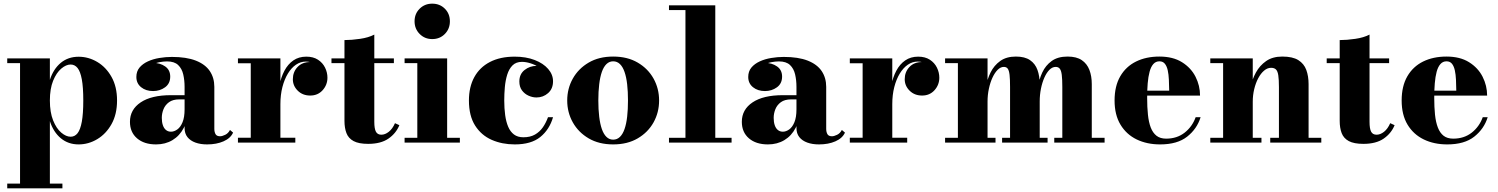

<svg xmlns="http://www.w3.org/2000/svg" viewBox="-20 -779 8182 1049"><path d="M19.5 250V224H89.5V-434H19.5V-460H252.5V-343Q272 -402.5 312.2 -435.8Q352.5 -469 409.5 -469Q463.5 -469 511.5 -440.5Q559.5 -412 589.5 -358.5Q619.5 -305 619.5 -230Q619.5 -155 589.5 -101.2Q559.5 -47.5 511.5 -18.8Q463.5 10 409.5 10Q353 10 312.5 -23.5Q272 -57 252.5 -117V224H321V250ZM366 -32Q388.5 -32 403.8 -51.2Q419 -70.5 427 -114Q435 -157.5 435 -230Q435 -302.5 427 -345.5Q419 -388.5 403.8 -407.5Q388.5 -426.5 366 -426.5Q341 -426.5 314.5 -404Q288 -381.5 270.2 -337.8Q252.5 -294 252.5 -230Q252.5 -165.5 270.2 -121.2Q288 -77 314.5 -54.5Q341 -32 366 -32Z M1111.5 10Q1075.5 10 1047.8 0Q1020 -10 1004.2 -29.8Q988.5 -49.5 988.5 -79.5V-304.5Q988.5 -340.5 981.2 -372.2Q974 -404 953.2 -423.8Q932.5 -443.5 892.5 -443.5Q873 -443.5 850 -439Q827 -434.5 806 -424.8Q785 -415 771.8 -398.8Q758.5 -382.5 758.5 -358.5H726Q726 -392.5 753 -414Q780 -435.5 816.5 -435.5Q854.5 -435.5 882.2 -416.2Q910 -397 910 -360.5Q910 -322.5 881.8 -302Q853.5 -281.5 816.5 -281.5Q777 -281.5 751 -302.5Q725 -323.5 725 -358.5Q725 -389 742.2 -409.8Q759.5 -430.5 787.8 -443.5Q816 -456.5 850.5 -462.2Q885 -468 919 -468Q998.5 -468 1050 -447.8Q1101.5 -427.5 1126.2 -390.8Q1151 -354 1151 -304.5V-75Q1151 -58 1157.5 -46.2Q1164 -34.5 1182.5 -34.5Q1194 -34.5 1210.5 -42.5Q1227 -50.5 1236.5 -69L1253.5 -54.5Q1239.5 -23.5 1201.2 -6.8Q1163 10 1111.5 10ZM832.5 10Q767.5 10 728.8 -23.2Q690 -56.5 690 -113.5Q690 -180.5 748.8 -219.8Q807.5 -259 914 -259H1035V-236H959.5Q924.5 -236 903.5 -220.8Q882.5 -205.5 873.2 -182.2Q864 -159 864 -135Q864 -112 869.8 -95Q875.5 -78 886.8 -68.8Q898 -59.5 914 -59.5Q931.5 -59.5 948.8 -71.8Q966 -84 977.2 -111Q988.5 -138 988.5 -181.5H1006Q1006 -123 983.8 -80Q961.5 -37 922.5 -13.5Q883.5 10 832.5 10Z M1497 -210Q1497 -263 1506 -309.8Q1515 -356.5 1534 -392.5Q1553 -428.5 1582.8 -449Q1612.5 -469.5 1653.5 -469.5Q1691.5 -469.5 1717.2 -452.8Q1743 -436 1756 -409.5Q1769 -383 1769 -354.5Q1769 -315.5 1742.8 -286.2Q1716.5 -257 1675 -257Q1633.5 -257 1606.8 -283.5Q1580 -310 1580 -346Q1580 -385.5 1605.5 -412.8Q1631 -440 1674.5 -440Q1702 -440 1723 -427.8Q1744 -415.5 1756 -396Q1768 -376.5 1768 -354.5H1741.5Q1741.5 -378 1730.5 -398Q1719.5 -418 1699 -430.2Q1678.5 -442.5 1650 -442.5Q1622 -442.5 1597 -425.5Q1572 -408.5 1553 -377.2Q1534 -346 1523 -303.5Q1512 -261 1512 -210ZM1512 -460V-26.5H1593.5V0H1280V-26.5H1350V-433.5H1280V-460Z M1991.5 7Q1940 7 1911.8 -8.2Q1883.5 -23.5 1872.8 -51.8Q1862 -80 1862 -118.5V-560Q1901 -560 1947.2 -566.8Q1993.5 -573.5 2025 -590V-113.5Q2025 -76 2033.8 -59.5Q2042.5 -43 2063.5 -43Q2084 -43 2104.2 -59Q2124.5 -75 2138 -106L2162 -95Q2143.5 -50 2102 -21.5Q2060.5 7 1991.5 7ZM1791 -434V-460H2132V-434Z M2341.5 -565.5Q2300.5 -565.5 2272.8 -593.5Q2245 -621.5 2245 -662.5Q2245 -704 2272.8 -731.5Q2300.5 -759 2341.5 -759Q2383 -759 2410.5 -731.5Q2438 -704 2438 -662.5Q2438 -621.5 2410.5 -593.5Q2383 -565.5 2341.5 -565.5ZM2423 -460V-26H2492.5V0H2190.5V-26H2260V-434H2190.5V-460Z M2792.5 10Q2723 10 2666.2 -15Q2609.5 -40 2575.8 -93Q2542 -146 2542 -230Q2542 -304 2571.5 -357.8Q2601 -411.5 2657 -440.5Q2713 -469.5 2792 -469.5Q2854 -469.5 2901.2 -451.2Q2948.5 -433 2975 -402.2Q3001.5 -371.5 3001.5 -335Q3001.5 -294 2974.5 -270.2Q2947.5 -246.5 2911 -246.5Q2889.5 -246.5 2867.8 -256.2Q2846 -266 2831.8 -285.2Q2817.5 -304.5 2817.5 -334Q2817.5 -374 2846 -396.5Q2874.5 -419 2911 -419Q2946 -419 2973.2 -397Q3000.5 -375 3000.5 -335H2974.5Q2974.5 -358 2960.8 -377.5Q2947 -397 2925 -411.2Q2903 -425.5 2878.2 -433.2Q2853.5 -441 2831.5 -441Q2799.5 -441 2780.2 -421.8Q2761 -402.5 2751.2 -371Q2741.5 -339.5 2738.2 -302.5Q2735 -265.5 2735 -230Q2735 -187 2740 -150.2Q2745 -113.5 2756.5 -86.5Q2768 -59.5 2788.2 -44.2Q2808.5 -29 2839.5 -29Q2877 -29 2902.8 -43.8Q2928.5 -58.5 2945.8 -83.2Q2963 -108 2974 -138.5H3001.5Q2982 -71 2932 -30.5Q2882 10 2792.5 10Z M3330 10Q3252.5 10 3196.2 -23Q3140 -56 3109.5 -110.5Q3079 -165 3079 -230Q3079 -295 3109.5 -349.5Q3140 -404 3196.2 -437Q3252.5 -470 3330 -470Q3408 -470 3464.2 -437Q3520.5 -404 3550.8 -349.5Q3581 -295 3581 -230Q3581 -165 3550.8 -110.5Q3520.5 -56 3464.2 -23Q3408 10 3330 10ZM3330 -16Q3351.5 -16 3367 -31Q3382.5 -46 3392.2 -74Q3402 -102 3406.5 -141.5Q3411 -181 3411 -230Q3411 -279 3406.5 -318.5Q3402 -358 3392.2 -386Q3382.5 -414 3367 -429Q3351.5 -444 3330 -444Q3309 -444 3293.5 -429Q3278 -414 3268.2 -386Q3258.5 -358 3253.8 -318.5Q3249 -279 3249 -230Q3249 -181 3253.8 -141.5Q3258.5 -102 3268.2 -74Q3278 -46 3293.5 -31Q3309 -16 3330 -16Z M3888 -750V-26H3977V0H3635V-26H3725V-724H3635V-750Z M4454.5 10Q4418.5 10 4390.8 0Q4363 -10 4347.2 -29.8Q4331.5 -49.5 4331.5 -79.5V-304.5Q4331.5 -340.5 4324.2 -372.2Q4317 -404 4296.2 -423.8Q4275.5 -443.5 4235.5 -443.5Q4216 -443.5 4193 -439Q4170 -434.5 4149 -424.8Q4128 -415 4114.8 -398.8Q4101.5 -382.5 4101.5 -358.5H4069Q4069 -392.5 4096 -414Q4123 -435.5 4159.5 -435.5Q4197.5 -435.5 4225.2 -416.2Q4253 -397 4253 -360.5Q4253 -322.5 4224.8 -302Q4196.5 -281.5 4159.5 -281.5Q4120 -281.5 4094 -302.5Q4068 -323.5 4068 -358.5Q4068 -389 4085.2 -409.8Q4102.5 -430.5 4130.8 -443.5Q4159 -456.5 4193.5 -462.2Q4228 -468 4262 -468Q4341.5 -468 4393 -447.8Q4444.5 -427.5 4469.2 -390.8Q4494 -354 4494 -304.5V-75Q4494 -58 4500.5 -46.2Q4507 -34.5 4525.5 -34.5Q4537 -34.5 4553.5 -42.5Q4570 -50.5 4579.5 -69L4596.5 -54.5Q4582.5 -23.5 4544.2 -6.8Q4506 10 4454.5 10ZM4175.5 10Q4110.5 10 4071.8 -23.2Q4033 -56.5 4033 -113.5Q4033 -180.5 4091.8 -219.8Q4150.5 -259 4257 -259H4378V-236H4302.5Q4267.5 -236 4246.5 -220.8Q4225.5 -205.5 4216.2 -182.2Q4207 -159 4207 -135Q4207 -112 4212.8 -95Q4218.5 -78 4229.8 -68.8Q4241 -59.5 4257 -59.5Q4274.5 -59.5 4291.8 -71.8Q4309 -84 4320.2 -111Q4331.5 -138 4331.5 -181.5H4349Q4349 -123 4326.8 -80Q4304.5 -37 4265.5 -13.5Q4226.5 10 4175.5 10Z M4840 -210Q4840 -263 4849 -309.8Q4858 -356.5 4877 -392.5Q4896 -428.5 4925.8 -449Q4955.5 -469.5 4996.5 -469.5Q5034.5 -469.5 5060.2 -452.8Q5086 -436 5099 -409.5Q5112 -383 5112 -354.5Q5112 -315.5 5085.8 -286.2Q5059.5 -257 5018 -257Q4976.5 -257 4949.8 -283.5Q4923 -310 4923 -346Q4923 -385.5 4948.5 -412.8Q4974 -440 5017.5 -440Q5045 -440 5066 -427.8Q5087 -415.5 5099 -396Q5111 -376.5 5111 -354.5H5084.5Q5084.5 -378 5073.5 -398Q5062.5 -418 5042 -430.2Q5021.5 -442.5 4993 -442.5Q4965 -442.5 4940 -425.5Q4915 -408.5 4896 -377.2Q4877 -346 4866 -303.5Q4855 -261 4855 -210ZM4855 -460V-26.5H4936.5V0H4623V-26.5H4693V-433.5H4623V-460Z M5375.5 -460V-26H5419V0H5143.5V-26H5213.5V-434H5143.5V-460ZM5660.5 -319.5V-26H5703.5V0H5455V-26H5498.5V-304Q5498.5 -346 5495.8 -370Q5493 -394 5485.8 -403.8Q5478.5 -413.5 5464.5 -413.5Q5447 -413.5 5431 -397.8Q5415 -382 5402.5 -355Q5390 -328 5382.8 -294.2Q5375.5 -260.5 5375.5 -224.5L5358.5 -224Q5358.5 -260.5 5366 -303Q5373.5 -345.5 5392.2 -383.5Q5411 -421.5 5444.8 -445.8Q5478.5 -470 5530.5 -470Q5579 -470 5607.5 -450.5Q5636 -431 5648.2 -397Q5660.5 -363 5660.5 -319.5ZM5945 -319.5V-26H6015V0H5740V-26H5784V-304Q5784 -346 5781 -370Q5778 -394 5770 -403.8Q5762 -413.5 5748 -413.5Q5729.5 -413.5 5713.8 -397.8Q5698 -382 5686 -355Q5674 -328 5667.2 -294.2Q5660.5 -260.5 5660.5 -224.5L5644 -224Q5644 -260.5 5650.5 -303Q5657 -345.5 5674.8 -383.5Q5692.5 -421.5 5726 -445.8Q5759.5 -470 5813 -470Q5861.5 -470 5890.2 -450.5Q5919 -431 5932 -397Q5945 -363 5945 -319.5Z M6318.5 10Q6246.5 10 6190.2 -17.2Q6134 -44.5 6101.8 -98Q6069.5 -151.5 6069.5 -230Q6069.5 -308.5 6100.5 -362Q6131.5 -415.5 6186.8 -442.8Q6242 -470 6314.5 -470Q6388.5 -470 6437.8 -439.2Q6487 -408.5 6511.8 -359.8Q6536.5 -311 6536.5 -256.5H6136V-283.5H6368Q6367.5 -314.5 6366.2 -343.2Q6365 -372 6360 -394.8Q6355 -417.5 6344.2 -430.8Q6333.5 -444 6314.5 -444Q6294.5 -444 6281.2 -429Q6268 -414 6260.8 -387Q6253.5 -360 6250.5 -323.8Q6247.5 -287.5 6247.5 -244.5Q6247.5 -193.5 6251.8 -152.5Q6256 -111.5 6267.2 -82.2Q6278.5 -53 6298.8 -37.2Q6319 -21.5 6351 -21.5Q6410.5 -21.5 6452.2 -54.2Q6494 -87 6512.5 -138.5H6539.5Q6520 -75 6466.2 -32.5Q6412.5 10 6318.5 10Z M6824.5 -460V-26H6872V0H6592.5V-26H6662.5V-434H6592.5V-460ZM7129.5 -319.5V-26H7199V0H6920V-26H6967.5V-302.5Q6967.5 -344.5 6964 -367.5Q6960.5 -390.5 6951.2 -399.5Q6942 -408.5 6924.5 -408.5Q6904.5 -408.5 6886.5 -393.2Q6868.5 -378 6854.5 -351.8Q6840.5 -325.5 6832.5 -292.2Q6824.5 -259 6824.5 -223L6803.5 -222.5Q6803.5 -259.5 6812.2 -302.2Q6821 -345 6841.8 -383Q6862.5 -421 6897.8 -445.5Q6933 -470 6986 -470Q7042.5 -470 7073.5 -450.5Q7104.5 -431 7117 -397Q7129.5 -363 7129.5 -319.5Z M7429 7Q7377.5 7 7349.2 -8.2Q7321 -23.5 7310.2 -51.8Q7299.5 -80 7299.5 -118.5V-560Q7338.5 -560 7384.8 -566.8Q7431 -573.5 7462.5 -590V-113.5Q7462.5 -76 7471.2 -59.5Q7480 -43 7501 -43Q7521.5 -43 7541.8 -59Q7562 -75 7575.5 -106L7599.5 -95Q7581 -50 7539.5 -21.5Q7498 7 7429 7ZM7228.5 -434V-460H7569.5V-434Z M7887 10Q7815 10 7758.8 -17.2Q7702.5 -44.5 7670.2 -98Q7638 -151.5 7638 -230Q7638 -308.5 7669 -362Q7700 -415.5 7755.2 -442.8Q7810.5 -470 7883 -470Q7957 -470 8006.2 -439.2Q8055.5 -408.5 8080.2 -359.8Q8105 -311 8105 -256.5H7704.5V-283.5H7936.5Q7936 -314.5 7934.8 -343.2Q7933.5 -372 7928.5 -394.8Q7923.5 -417.5 7912.8 -430.8Q7902 -444 7883 -444Q7863 -444 7849.8 -429Q7836.5 -414 7829.2 -387Q7822 -360 7819 -323.8Q7816 -287.5 7816 -244.5Q7816 -193.5 7820.2 -152.5Q7824.5 -111.5 7835.8 -82.2Q7847 -53 7867.2 -37.2Q7887.5 -21.5 7919.5 -21.5Q7979 -21.5 8020.8 -54.2Q8062.5 -87 8081 -138.5H8108Q8088.5 -75 8034.8 -32.5Q7981 10 7887 10Z"/></svg>

Font: Bodoni Moda 9pt ExtraBold
Style: Regular
Weight: 800
Designer: Owen Earl
Foundry: indestructible type
Version: Version 2.005